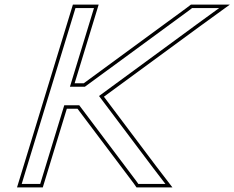

<svg xmlns="http://www.w3.org/2000/svg" viewBox="-20 -775 1013 830"><path d="M322.5 -320H257.8L166.1 -20L153.9 20H73.9L86.1 -20L177.8 -320L202.3 -400L294 -700L306.2 -740H386.2L374 -700L282.3 -400H346.9L795.9 -729L810.2 -740H927.2L832.1 -671L408.1 -360L642 -49L694.9 20H577.9L570.2 9ZM315 -305 558.1 17.8 570 35H725.3L653.9 -58.1L429.2 -356.9L841 -658.9L973.5 -755H805.2L786.9 -741L342 -415H302.6L406.5 -755H295.1L53.6 35H165L268.9 -305Z"/></svg>

Font: Nordica Plus
Style: NordicaClassicLightOblOl
Weight: 300
Version: Version 1.01